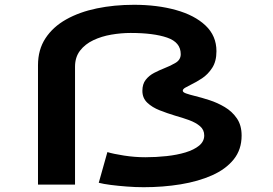

<svg xmlns="http://www.w3.org/2000/svg" viewBox="-20 -770 1140 801"><path d="M579.5 11Q545 11 509 8.2Q473 5.5 442 1.5Q411 -2.5 392 -7.5L428 -135.5Q452.5 -128 497.2 -121Q542 -114 586.5 -114Q631.5 -114 675 -118.8Q718.5 -123.5 754 -134.2Q789.5 -145 810.8 -162.5Q832 -180 832 -205Q832 -228.5 814.5 -243.5Q797 -258.5 769 -268.8Q741 -279 710.5 -287.5Q677.5 -297.5 646.2 -309.8Q615 -322 594.5 -341.5Q574 -361 574 -391Q574 -419.5 588 -437.2Q602 -455 623.2 -466Q644.5 -477 666 -485.5Q692 -495.5 713 -508.2Q734 -521 734 -544Q734 -593.5 677.5 -613Q621 -632.5 525 -632.5Q485.5 -632.5 444.5 -625.5Q403.5 -618.5 369.2 -602.2Q335 -586 314 -558.8Q293 -531.5 293 -491.5V0H138.5V-498Q138.5 -563 169.8 -610.5Q201 -658 256.2 -689Q311.5 -720 384 -735Q456.5 -750 539 -750Q636 -750 714 -728.2Q792 -706.5 837.5 -663.5Q883 -620.5 883 -556.5Q883 -514 865.2 -486.8Q847.5 -459.5 822.8 -443.2Q798 -427 777 -417Q762.5 -410 752.5 -404Q742.5 -398 742.5 -391.5Q742.5 -385 756.8 -380Q771 -375 793.5 -369.5Q820.5 -363 853.8 -352.2Q887 -341.5 917.8 -323.2Q948.5 -305 968.2 -276.2Q988 -247.5 988 -204.5Q988 -146 955 -105Q922 -64 864.5 -38.5Q807 -13 733.5 -1Q660 11 579.5 11Z"/></svg>

Font: Trispace Expanded SemiBold
Style: Regular
Weight: 600
Width: 7
Designer: Tyler Finck
Foundry: Etcetera Type Company
Version: Version 1.210; ttfautohint (v1.8.3)